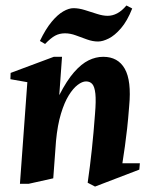

<svg xmlns="http://www.w3.org/2000/svg" viewBox="-20 -673 548 703"><path d="M53 0 80.1 -372.1 18.1 -383 18.9 -406 177 -465H207.1L197 -324.6Q224.7 -378.5 251.4 -408.9Q278.1 -439.2 304.4 -452.1Q330.7 -465 357.9 -465Q412.1 -465 436.9 -421.1Q461.7 -377.2 453 -284.9Q449.4 -237.7 445.5 -202.5Q441.6 -167.2 437.4 -137.7Q433.1 -108.1 428.1 -75.1H492.1L490.1 -52L328 10.1L301 -3.9Q310 -65.9 316.4 -126.9Q322.9 -188 327.9 -256Q332 -304.4 329.2 -330Q326.4 -355.6 317.9 -365.3Q309.5 -374.9 295 -374.9Q281.2 -374.9 264.6 -362.3Q247.9 -349.8 231.8 -323.9Q215.7 -298.1 203.2 -256.7Q190.6 -215.3 185.1 -157.1L175 -20.1L84.9 0ZM145.1 -512 126.1 -523Q147.2 -567 169.1 -593.2Q190.9 -619.4 211.5 -631.2Q232.1 -643.1 249.1 -643.1Q268.5 -643.1 290.9 -636.1Q313.4 -629.1 335.1 -622.1Q356.7 -615.1 373.9 -615.1Q391.9 -615.1 408.9 -624Q426 -632.9 443 -652.9L464.1 -641.9Q446 -596.1 423.1 -569.6Q400.2 -543.1 378.2 -532.1Q356.2 -521 339 -521Q319.6 -521 298.7 -528.5Q277.9 -536 257.6 -543.5Q237.2 -551 218 -551Q198 -551 182.1 -542.5Q166.1 -534 145.1 -512Z"/></svg>

Font: Ancizar Serif Light
Style: Italic
Weight: 300
Italic angle: -4°
Designer: Cesar Puertas, Viviana Monsalve, Julian Moncada, Julian Prieto, Jose Castro, Felipe Aragon, Mariel Hernandez, Sara Alarc
Version: Version 8.100